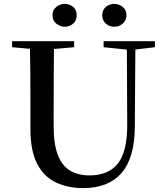

<svg xmlns="http://www.w3.org/2000/svg" viewBox="-20 -946 849 984"><path d="M311 -809Q288 -809 268.5 -825Q249 -841 249 -868Q249 -895 268.5 -910.5Q288 -926 311 -926Q337 -926 355 -910.5Q373 -895 373 -868Q373 -841 355 -825Q337 -809 311 -809ZM566 -809Q541 -809 522.5 -825Q504 -841 504 -868Q504 -895 522.5 -910.5Q541 -926 566 -926Q590 -926 609 -910.5Q628 -895 628 -868Q628 -841 609 -825Q590 -809 566 -809ZM407 18Q327 18 265.5 -11.5Q204 -41 170 -107.5Q136 -174 136 -284V-397Q136 -481 135.5 -566Q135 -651 133 -735H257Q256 -652 255.5 -567.5Q255 -483 255 -397V-299Q255 -207 276.5 -151.5Q298 -96 339.5 -71.5Q381 -47 439 -47Q535 -47 584 -108Q633 -169 632 -310L630 -735H674L671 -296Q670 -136 602.5 -59Q535 18 407 18ZM42 -704V-735H360V-704L211 -691H187ZM511 -704V-735H774V-704L663 -691H638Z"/></svg>

Font: Noto Serif TC ExtraLight SemiBold
Style: Regular
Weight: 600
Version: Version 2.003-H1;hotconv 1.1.1;makeotfexe 2.6.0